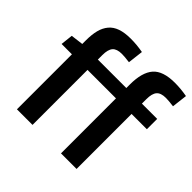

<svg xmlns="http://www.w3.org/2000/svg" viewBox="-188 -937 1115 1115"><g transform="rotate(45 369.5 -379.0)"><path d="M99.1 0V-451.7H14.2L22.5 -526.9L99.1 -536.6V-566.4Q99.1 -615.2 108.2 -649.9Q117.2 -684.6 137.7 -709.2Q158.2 -733.9 192.6 -745.8Q227.1 -757.8 277.3 -757.8Q326.2 -757.8 377 -748.5L365.7 -653.3Q325.7 -658.7 302.7 -658.7Q261.7 -658.7 244.4 -638.9Q227.1 -619.1 227.1 -573.2V-536.6H460.9V-566.4Q460.9 -665 501.2 -711.4Q541.5 -757.8 639.2 -757.8Q687 -757.8 738.8 -748.5L727.5 -653.3Q687 -658.7 664.6 -658.7Q623 -658.7 606 -638.9Q588.9 -619.1 588.9 -573.2V-536.6H714.4V-451.7H588.9V0H460.9V-451.7H227.1V0Z"/></g></svg>

Font: Oxygen
Style: Bold
Weight: 700
Designer: vernon adams
Foundry: Vernon Adams
Version: Version 0.2.3 webfont; ttfautohint (v0.93.3-1d66) -l 8 -r 50